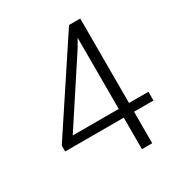

<svg xmlns="http://www.w3.org/2000/svg" viewBox="-168 -829 891 948"><g transform="rotate(-30 277.5 -355.5)"><path d="M33.2 -213.4 361.8 -710.9H425.8V-229.5H536.6V-179.7H425.8V0H367.2V-179.7H33.2ZM105 -229.5H367.2V-635.3L341.3 -590.3Z"/></g></svg>

Font: Mardoto Light
Style: Regular
Weight: 400
Designer: Christian Robertson, Vahan Hovhannisyan
Foundry: Google
Version: Version 1.000